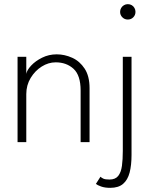

<svg xmlns="http://www.w3.org/2000/svg" viewBox="-20 -684 741 924"><path d="M253 -422.5Q291 -422.5 327.5 -406Q364 -389.5 387.5 -353.5Q411 -317.5 411 -260V0H368V-248.5Q368 -321.5 334 -352.8Q300 -384 248 -384Q213 -384 180.8 -363.8Q148.5 -343.5 127.5 -308.8Q106.5 -274 106.5 -231V0H64.5V-410.5H106.5V-328.5Q109.5 -346.5 130 -368.5Q150.5 -390.5 182.8 -406.5Q215 -422.5 253 -422.5ZM510.5 220Q484.5 220 466.5 213.5Q448.5 207 441.5 201L463.5 166.5Q469 172 478 176Q487 180 507 180Q535 180 548.8 162.8Q562.5 145.5 566.8 114.5Q571 83.5 571 42.5V-410.5H613V62Q613 111 603.8 146.5Q594.5 182 572.2 201Q550 220 510.5 220ZM595 -590Q579.5 -590 568.8 -600.8Q558 -611.5 558 -627Q558 -637 563 -645.5Q568 -654 576.5 -659Q585 -664 595 -664Q606 -664 614.2 -659Q622.5 -654 627.2 -645.5Q632 -637 632 -627Q632 -611.5 621.5 -600.8Q611 -590 595 -590Z"/></svg>

Font: League Spartan Thin ExtraLight
Style: Regular
Weight: 250
Version: Version 2.002